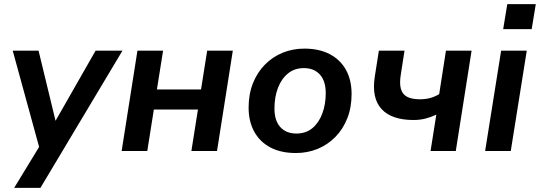

<svg xmlns="http://www.w3.org/2000/svg" viewBox="-20 -736 2632 936"><path d="M49 180 186 -45 178 7 42 -489H168L260 -109H229L446 -489H577L177 180Z M573 0 650 -489H775L745 -300H960L990 -489H1115L1038 0H913L945 -202H730L698 0Z M1422 10Q1350 10 1298.5 -17Q1247 -44 1219.5 -94Q1192 -144 1192 -211Q1192 -277 1213 -330Q1234 -383 1271.5 -421Q1309 -459 1358 -479Q1407 -499 1464 -499Q1536 -499 1587.5 -472Q1639 -445 1666.5 -395.5Q1694 -346 1694 -278Q1694 -212 1673 -159Q1652 -106 1614.5 -68Q1577 -30 1528 -10Q1479 10 1422 10ZM1425 -85Q1471 -85 1502.5 -111Q1534 -137 1551 -182Q1568 -227 1568 -282Q1568 -341 1539.5 -372.5Q1511 -404 1461 -404Q1416 -404 1384 -378Q1352 -352 1335 -307.5Q1318 -263 1318 -207Q1318 -148 1346.5 -116.5Q1375 -85 1425 -85Z M2079 0 2107 -177Q2079 -164 2052.5 -157.5Q2026 -151 1996 -151Q1889 -151 1840 -204.5Q1791 -258 1807 -362L1827 -489H1952L1934 -373Q1927 -331 1934 -304Q1941 -277 1964 -264.5Q1987 -252 2027 -252Q2054 -252 2076.5 -258Q2099 -264 2121 -277L2154 -489H2279L2202 0Z M2433 -594 2453 -716H2592L2572 -594ZM2345 0 2423 -489H2548L2470 0Z"/></svg>

Font: Nunito Sans 12pt
Style: Bold Italic
Weight: 700
Italic angle: -9°
Designer: Vernon Adams
Foundry: Vernon Adams
Version: Version 3.101;gftools[0.9.27]